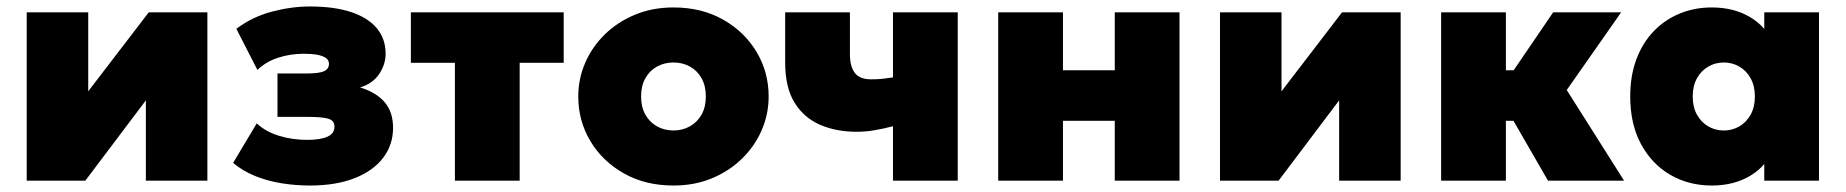

<svg xmlns="http://www.w3.org/2000/svg" viewBox="-20 -558 5700 593"><path d="M62.5 0V-520H252.5V-276L439.5 -520H620.5V0H430.5V-248L243.5 0Z M937 15Q892.5 15 849.2 8Q806 1 767.8 -14.5Q729.5 -30 700 -55L773 -177Q800 -151.5 841.2 -138.8Q882.5 -126 928 -126Q969.5 -126 991.2 -135.8Q1013 -145.5 1013 -167Q1013 -186 993.5 -191.5Q974 -197 932 -197H837V-331H926Q966 -331 981 -338.2Q996 -345.5 996 -361Q996 -372 986.8 -378.8Q977.5 -385.5 960 -388.8Q942.5 -392 918 -392Q877 -392 839.2 -379.8Q801.5 -367.5 775 -342L710 -469Q759 -506 819.5 -522Q880 -538 937 -538Q1012 -538 1064.2 -520.8Q1116.5 -503.5 1143.8 -470.8Q1171 -438 1171 -392Q1171 -359 1151 -329.2Q1131 -299.5 1092 -288Q1142.5 -272.5 1168.2 -242.2Q1194 -212 1194 -163Q1194 -111 1163.5 -70.8Q1133 -30.5 1075.5 -7.8Q1018 15 937 15Z M1385 0V-364H1249V-520H1721V-364H1585V0Z M2060 15Q1973 15 1906.8 -22.5Q1840.5 -60 1803.2 -122.5Q1766 -185 1766 -260Q1766 -314 1787.2 -363.5Q1808.5 -413 1847.8 -451.5Q1887 -490 1941 -512.5Q1995 -535 2060 -535Q2147 -535 2213.2 -497.5Q2279.5 -460 2316.8 -397.5Q2354 -335 2354 -260Q2354 -206 2332.8 -156.5Q2311.5 -107 2272.2 -68.5Q2233 -30 2179.2 -7.5Q2125.5 15 2060 15ZM2060 -155Q2088 -155 2110.8 -167.8Q2133.5 -180.5 2146.8 -204Q2160 -227.5 2160 -260Q2160 -292.5 2147 -316Q2134 -339.5 2111.2 -352.2Q2088.5 -365 2060 -365Q2031.5 -365 2008.8 -352.2Q1986 -339.5 1973 -316Q1960 -292.5 1960 -260Q1960 -227.5 1973.2 -204Q1986.5 -180.5 2009.2 -167.8Q2032 -155 2060 -155Z M2738 0V-168Q2706.5 -160 2679.5 -155.5Q2652.5 -151 2626 -151Q2563 -151 2513 -172.5Q2463 -194 2434 -241Q2405 -288 2405 -365V-520H2605V-391Q2605 -353 2620 -333Q2635 -313 2671 -313Q2693.5 -313 2708.8 -315Q2724 -317 2738 -319V-520H2938V0Z M3063 0V-520H3263V-341H3423V-520H3623V0H3423V-185H3263V0Z M3748 0V-520H3938V-276L4125 -520H4306V0H4116V-248L3929 0Z M4761 0 4606 -269 4777 -520H4987L4819 -280L4996 0ZM4431 0V-520H4631V-341H4791V-185H4631V0Z M5267 15Q5195.5 15 5138.5 -18.2Q5081.5 -51.5 5048.2 -113.2Q5015 -175 5015 -260Q5015 -324 5034 -374.8Q5053 -425.5 5087.2 -461.2Q5121.5 -497 5167.5 -516Q5213.5 -535 5267 -535Q5336 -535 5386.8 -504.2Q5437.5 -473.5 5456 -421L5429 -378V-520H5598V0H5429V-142L5456 -99Q5437.5 -46.5 5386.8 -15.8Q5336 15 5267 15ZM5304 -155Q5330.5 -155 5352.2 -167.8Q5374 -180.5 5387 -204Q5400 -227.5 5400 -260Q5400 -292.5 5387 -316Q5374 -339.5 5352.2 -352.2Q5330.5 -365 5304 -365Q5277.5 -365 5255.8 -352.2Q5234 -339.5 5221 -316Q5208 -292.5 5208 -260Q5208 -227.5 5221 -204Q5234 -180.5 5255.8 -167.8Q5277.5 -155 5304 -155Z"/></svg>

Font: Geologica Black
Style: Regular
Weight: 900
Designer: Sindre Bremnes, Frode Helland
Foundry: Monokrom Skriftforlag AS
Version: Version 1.010;gftools[0.9.28]